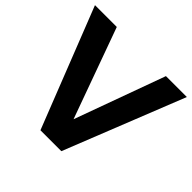

<svg xmlns="http://www.w3.org/2000/svg" viewBox="-171 -879 1058 1058"><g transform="rotate(45 358.0 -350.0)"><path d="M0 -700H170L361 -172L553 -700H716L438 0H275Z"/></g></svg>

Font: Montserrat SemiBold
Style: Regular
Weight: 600
Designer: Julieta Ulanovsky
Foundry: Julieta Ulanovsky
Version: Version 6.001